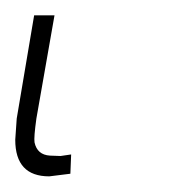

<svg xmlns="http://www.w3.org/2000/svg" viewBox="-47 29 248 248"><path d="M23.4 48.8 0 182.1Q-3.4 206.5 -2.4 212.9Q1 229 17.6 230L31.2 230.5L44.9 228.5L43.9 253.4L16.6 256.8Q-27.3 256.8 -27.3 209.5L-25.4 182.1L-2.9 48.8Z"/></svg>

Font: Roboto Thin
Style: Italic
Weight: 250
Italic angle: -12°
Designer: Google
Version: Version 2.134; 2016